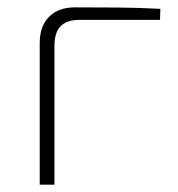

<svg xmlns="http://www.w3.org/2000/svg" viewBox="-20 -502 484 522"><path d="M184 -482Q243 -482 300.5 -481.5Q358 -481 416 -478L415 -448H197Q162 -448 145 -431Q128 -414 128 -377V0H88V-385Q88 -431 113.5 -456.5Q139 -482 184 -482Z"/></svg>

Font: Exo 2 ExtraLight
Style: Regular
Weight: 250
Designer: Natanael Gama
Foundry: Natanael Gama
Version: Version 2.010